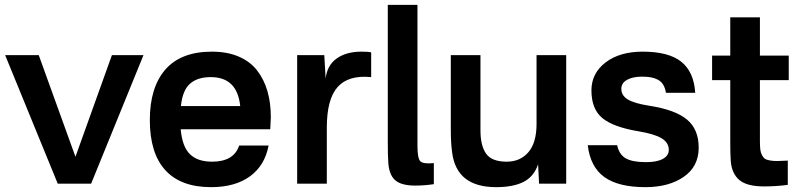

<svg xmlns="http://www.w3.org/2000/svg" viewBox="-20 -750 3265 784"><path d="M565.9 -524.9 352.1 0H215.8L1 -524.9H138.2L288.1 -109.9L437 -524.9Z M845.7 -539.1Q907.7 -539.1 954.6 -519Q1001.5 -499 1029.8 -462.4Q1058.1 -425.8 1072 -377.9Q1085.9 -330.1 1085.9 -271Q1085.9 -262.7 1083.5 -222.2H717.8Q724.1 -151.4 755.4 -120.6Q786.6 -89.8 845.7 -89.8Q935.1 -89.8 956.5 -155.8H1076.7Q1061.5 -74.2 1000.7 -30Q939.9 14.2 841.8 14.2Q718.3 14.2 655 -55.2Q591.8 -124.5 591.8 -259.8Q591.8 -393.1 655.3 -466.1Q718.8 -539.1 845.7 -539.1ZM718.8 -316.9H960.9Q948.7 -435.1 840.8 -435.1Q785.6 -435.1 755.4 -407.7Q725.1 -380.4 718.8 -316.9Z M1455.6 -539.1Q1484.4 -539.1 1495.6 -536.1V-435.1Q1403.3 -444.3 1358.9 -395Q1314.5 -345.7 1314.5 -229V0H1193.4V-524.9H1304.2L1309.6 -429.2Q1315.9 -483.9 1355.2 -511.5Q1394.5 -539.1 1455.6 -539.1Z M1684.6 -154.8Q1684.6 -103.5 1696.3 -91.6Q1708 -79.6 1751.5 -84V2Q1713.4 7.8 1675.3 7.8Q1617.7 7.8 1592.8 -14.9Q1567.9 -37.6 1565.4 -88.9Q1563.5 -112.8 1563.5 -171.9V-730H1684.6Z M2005.9 14.2Q1843.8 14.2 1826.2 -127.9Q1820.8 -165 1820.8 -221.2V-524.9H1941.9V-217.8Q1941.9 -154.8 1965.1 -122.3Q1988.3 -89.8 2048.8 -89.8Q2104.5 -89.8 2137.7 -128.7Q2170.9 -167.5 2170.9 -244.1V-524.9H2292V0H2181.2L2177.2 -79.1Q2160.2 -28.8 2117.9 -7.3Q2075.7 14.2 2005.9 14.2Z M2604 -539.1Q2710.4 -539.1 2762 -497.8Q2813.5 -456.5 2818.8 -371.1H2699.2Q2696.3 -390.6 2688 -404.1Q2679.7 -417.5 2666.3 -424.6Q2652.8 -431.6 2637.5 -434.3Q2622.1 -437 2601.1 -437Q2564 -437 2540.5 -424.1Q2517.1 -411.1 2517.1 -387.2Q2517.1 -359.9 2543.7 -343.8Q2570.3 -327.6 2633.3 -317.9Q2738.3 -301.3 2785.6 -261.5Q2833 -221.7 2833 -147Q2833 -70.3 2772.2 -28.1Q2711.4 14.2 2615.2 14.2Q2505.4 14.2 2448 -26.9Q2390.6 -67.9 2379.9 -157.2H2500Q2508.3 -118.7 2535.4 -103.3Q2562.5 -87.9 2618.2 -87.9Q2662.1 -87.9 2686.5 -101.1Q2710.9 -114.3 2710.9 -138.2Q2710.9 -167.5 2681.6 -185.3Q2652.3 -203.1 2586.9 -213.9Q2484.4 -231 2439.7 -267.8Q2395 -304.7 2395 -380.9Q2395 -450.7 2452.6 -494.9Q2510.3 -539.1 2604 -539.1Z M3083 -174.8Q3083 -153.3 3084.5 -140.1Q3085.9 -127 3091.3 -116.7Q3096.7 -106.4 3103.3 -101.8Q3109.9 -97.2 3124.3 -94.7Q3138.7 -92.3 3154.3 -92.5Q3169.9 -92.8 3196.8 -94.2V4.9Q3148.4 11.2 3100.1 11.2Q3029.8 11.2 2998.8 -15.1Q2967.8 -41.5 2963.9 -92.8Q2961.9 -120.6 2961.9 -171.9V-422.9H2887.7V-522.9H2961.9V-679.2H3083V-522.9H3200.7V-422.9H3083Z"/></svg>

Font: Nacelle SemiBold
Style: Regular
Weight: 600
Designer: Sora Sagano
Foundry: Sora Sagano
Version: Version 1.000;FEAKit 1.0